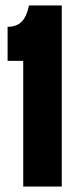

<svg xmlns="http://www.w3.org/2000/svg" viewBox="-20 -680 269 700"><path d="M64.7 0V-458H7.7V-582.3Q40.2 -582.3 58.6 -600.5Q77 -618.7 85.8 -660H205.2V0Z"/></svg>

Font: Bricolage Grotesque 96pt ExtraBold Condensed
Style: Regular
Weight: 800
Width: 3
Version: Version 1.001;gftools[0.9.33.dev8+g029e19f]